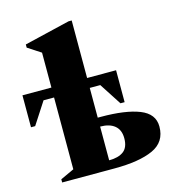

<svg xmlns="http://www.w3.org/2000/svg" viewBox="-111 -843 847 935"><g transform="rotate(-15 312.5 -375.0)"><path d="M156 -48V-410H103L31 -299H10V-460H156V-636L90 -679V-695L320 -750H336V-460H482V-299H461L389 -410H336V-260H351Q476 -260 545.5 -232.5Q615 -205 615 -141Q615 -63 545.5 -31.5Q476 0 351 0H87V-16ZM435 -130Q435 -172 409 -193.5Q383 -215 336 -215V-45Q383 -45 409 -64.5Q435 -84 435 -130Z"/></g></svg>

Font: Spectral ExtraBold
Style: Regular
Weight: 800
Designer: Jean-Baptiste Levee
Foundry: Production Type
Version: Version 2.001